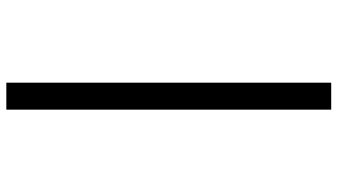

<svg xmlns="http://www.w3.org/2000/svg" viewBox="-244 -556 1040 591"><g transform="rotate(90 275.5 -260.0)"><path d="M317 240H234V-760H317Z"/></g></svg>

Font: Noto Serif SemiBold
Style: Regular
Weight: 600
Designer: Monotype Design Team
Foundry: Monotype Imaging Inc.
Version: Version 1.001